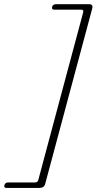

<svg xmlns="http://www.w3.org/2000/svg" viewBox="-99 -768 460 914"><path d="M83.5 88 297 -709.5Q300 -722 288 -722H160Q146 -722 149 -735Q153 -748 167.5 -748H325Q345.5 -748 340 -727.5L116.5 106Q111.5 126.5 90 126.5H-68Q-81.5 126.5 -78 113.5Q-74.5 100.5 -60 100.5H68Q80.5 100.5 83.5 88Z"/></svg>

Font: Fraunces 9pt Soft Thin
Style: Italic
Weight: 100
Italic angle: -16°
Version: Version 1.000;[b76b70a41]